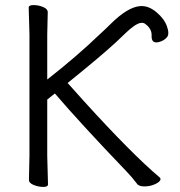

<svg xmlns="http://www.w3.org/2000/svg" viewBox="-20 -725 709 756"><path d="M414 -629Q483 -698 533 -701Q565 -703 596 -677Q627 -651 637.5 -621Q648 -591 637.5 -578.5Q627 -566 609.5 -560.5Q592 -555 584 -561.5Q576 -568 577 -585Q578 -611 553 -630Q541 -640 522 -631Q505 -623 478 -598Q461 -582 437 -559Q374 -501 246 -398Q247 -398 264.5 -378Q282 -358 312 -325Q499 -119 608 -27Q612 -24 612 -20Q612 -10 592 -0.5Q572 9 549 9Q526 9 519 -2Q502 -25 479 -49Q297 -239 196 -357L166 -333V-111L169 1Q169 11 150.5 11Q132 11 113 3.5Q94 -4 94 -17L96 -112V-589L93 -695Q93 -705 112 -705Q131 -705 149.5 -697.5Q168 -690 168 -677L166 -588V-412Q279 -500 374 -591Q397 -612 414 -629Z"/></svg>

Font: LXGW WenKai Lite
Style: Regular
Weight: 400
Designer: LXGW / Fontworks Inc.
Foundry: LXGW / Fontworks Inc.
Version: Version 1.511; March 25, 2025